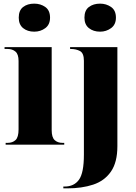

<svg xmlns="http://www.w3.org/2000/svg" viewBox="-20 -795 748 1055"><path d="M168 -621Q131 -621 107 -640.5Q83 -660 83 -698Q83 -738 107 -756.5Q131 -775 168 -775Q203 -775 229 -756.5Q255 -738 255 -698Q255 -660 229 -640.5Q203 -621 168 -621ZM11 0V-10H22Q49 -10 65.5 -25.5Q82 -41 82 -84V-460Q82 -497 65 -511.5Q48 -526 22 -526H5V-536H264V-80Q264 -40 280.5 -25Q297 -10 323 -10H333V0ZM530 -621Q493 -621 468.5 -640.5Q444 -660 444 -698Q444 -738 468.5 -756.5Q493 -775 530 -775Q564 -775 590.5 -756.5Q617 -738 617 -698Q617 -660 590.5 -640.5Q564 -621 530 -621ZM328 240V230H335Q387 230 414 192.5Q441 155 441 55V-461Q441 -503 419.5 -514.5Q398 -526 369 -526H365V-536H625V8Q625 97 589.5 148Q554 199 492 219.5Q430 240 350 240Z"/></svg>

Font: Noto Serif Display SemiCondensed Black
Style: Regular
Weight: 900
Width: 4
Designer: Monotype Design Team
Foundry: Monotype Imaging Inc.
Version: Version 2.009